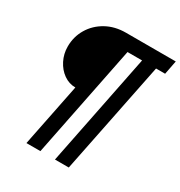

<svg xmlns="http://www.w3.org/2000/svg" viewBox="-195 -834 1051 1119"><g transform="rotate(30 331.0 -274.5)"><path d="M146 149 231 -274Q188 -274 152 -299.5Q116 -325 94.5 -367.5Q73 -410 73 -459Q73 -525 105.5 -579.5Q138 -634 195.5 -666Q253 -698 327 -698H662L644 -605H583L431 149H338L489 -605H391L240 149Z"/></g></svg>

Font: IBM Plex Sans SemiBold
Style: Italic
Weight: 600
Italic angle: -11.31°
Designer: Mike Abbink, Paul van der Laan, Pieter van Rosmalen
Foundry: Bold Monday
Version: Version 3.201